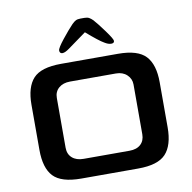

<svg xmlns="http://www.w3.org/2000/svg" viewBox="-86 -882 969 969"><g transform="rotate(-10 398.5 -398.0)"><path d="M70 -179V-410Q70 -501 110 -544.5Q150 -588 253 -588H545Q646 -588 686.5 -544.5Q727 -501 727 -410V-179Q727 -87 686.5 -43.5Q646 0 545 0H253Q151 0 110.5 -43Q70 -86 70 -179ZM517 -96Q554 -96 574.5 -115Q595 -134 595 -167V-422Q595 -451 573.5 -471.5Q552 -492 517 -492H282Q246 -492 224 -473Q202 -454 202 -422V-167Q202 -134 223.5 -115Q245 -96 282 -96ZM345 -776Q356 -787 365 -791.5Q374 -796 389 -796H409Q424 -796 433 -791Q442 -786 452 -776Q471 -755 503.5 -710.5Q536 -666 536 -656Q536 -644 520 -644Q505 -644 486 -656Q461 -670 399 -724L305 -656Q283 -640 270 -640Q255 -640 255 -656Q255 -668 288 -709.5Q321 -751 345 -776Z"/></g></svg>

Font: Gold
Style: Regular
Weight: 400
Designer: jaiki
Version: Version 1.000